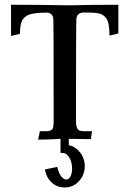

<svg xmlns="http://www.w3.org/2000/svg" viewBox="-20 -598 527 823"><path d="M239.3 -2.9Q231.9 -2.9 221.7 -2Q188.5 0.5 143.6 0.5L150.9 -35.6H176.3Q194.3 -35.6 202.1 -42Q210 -48.3 210 -76.2Q210 -507.3 208.5 -518.6Q205.6 -541 183.1 -543.9Q140.6 -543.9 115.2 -538.3Q89.8 -532.7 77.6 -514.4Q65.4 -496.1 65.4 -453.1L27.3 -443.8V-577.6Q151.4 -577.6 273.4 -575.2Q369.6 -577.6 487.3 -577.6V-454.6L449.2 -445.3Q449.2 -499.5 436.3 -518.3Q423.3 -537.1 401.9 -541Q382.3 -544.4 357.4 -544.4H340.3Q311 -544.4 307.6 -518.6Q305.7 -507.3 305.7 -79.6Q305.7 -42.5 322.3 -38.1Q330.1 -35.6 339.4 -35.6H374.5L369.6 -1.5Q324.7 -2.4 274.9 -2.9V24.4Q302.2 29.3 322.8 54.9Q343.3 80.6 343.3 114.7Q343.3 151.4 318.6 178.5Q293.9 205.6 257.3 205.6Q225.1 205.6 201.9 184.6Q178.7 163.6 172.4 128.4L225.6 117.2Q232.4 147.9 245.6 161.6Q254.9 171.4 264.2 171.4Q277.8 171.4 285.2 150.9Q289.1 139.2 289.1 126Q289.1 89.4 269.5 67.4Q259.8 57.6 250 57.6H239.3Z"/></svg>

Font: Quaaykop
Style: Medium
Weight: 500
Designer: Tup Wanders
Foundry: Free font, DO NOT SELL
Version: Version 1.00;July 31, 2023;FontCreator 11.5.0.2430 64-bit